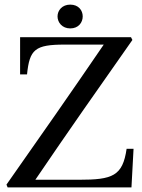

<svg xmlns="http://www.w3.org/2000/svg" viewBox="-20 -811 613 831"><path d="M229 -740C229 -714 249 -688 284 -688C320 -688 338 -714 338 -740C338 -766 320 -791 284 -791C249 -791 229 -766 229 -740ZM8 -12 13 0H549L558 -167H528C511 -49 467 -33 322 -33H133C270 -235 411 -436 553 -638L547 -650H67V-489H97C108 -597 131 -618 260 -618H429C292 -417 150 -214 8 -12Z"/></svg>

Font: erewhon
Style: Regular
Weight: 400
Version: Version 1.0.0